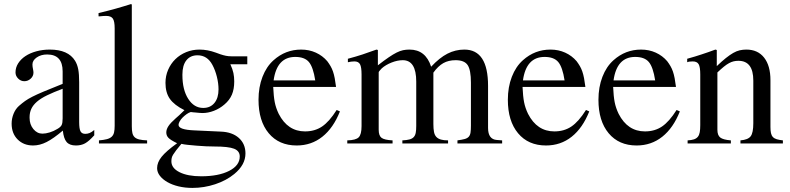

<svg xmlns="http://www.w3.org/2000/svg" viewBox="-20 -703 3872 941"><path d="M442 -40Q416 -11 397 -0.5Q378 10 352 10Q321 10 306.5 -7Q292 -24 288 -63Q242 -24 208.5 -7Q175 10 142 10Q96 10 66.5 -19.5Q37 -49 37 -97Q37 -122 46.5 -145.5Q56 -169 73 -184Q89 -198 103 -208Q117 -218 138.5 -229Q160 -240 194.5 -254.5Q229 -269 287 -292V-353Q287 -436 211 -436Q181 -436 160 -421.5Q139 -407 139 -387Q139 -376 142 -363Q143 -358 143.5 -354Q144 -350 144 -347Q144 -330 130.5 -317.5Q117 -305 99 -305Q82 -305 69 -318Q56 -331 56 -348Q56 -372 69 -392.5Q82 -413 104.5 -428Q127 -443 158 -451.5Q189 -460 224 -460Q314 -460 348 -405Q359 -387 363.5 -363Q368 -339 368 -300V-105Q368 -72 374.5 -59.5Q381 -47 398 -47Q409 -47 419 -51Q429 -55 442 -66ZM287 -268Q242 -251 211 -236Q180 -221 161 -204.5Q142 -188 133.5 -169.5Q125 -151 125 -129V-125Q125 -93 143.5 -70.5Q162 -48 188 -48Q204 -48 223.5 -54Q243 -60 261 -71Q277 -80 282 -90Q287 -100 287 -123Z M463 -639Q489 -645 509.5 -650.5Q530 -656 548.5 -661Q567 -666 584.5 -671.5Q602 -677 622 -683L626 -681V-84Q626 -63 629 -50.5Q632 -38 640 -30.5Q648 -23 662.5 -19.5Q677 -16 701 -15V0H465V-15Q489 -17 504 -21Q519 -25 527.5 -33Q536 -41 539 -54Q542 -67 542 -87V-564Q542 -599 533 -612Q524 -625 500 -625Q494 -625 485.5 -624.5Q477 -624 469 -623H463Z M1109 -388Q1120 -364 1124 -345Q1128 -326 1128 -304Q1128 -266 1116.5 -239Q1105 -212 1080 -191Q1057 -171 1028.5 -160Q1000 -149 972 -149Q962 -149 934 -152Q932 -152 927 -152.5Q922 -153 915 -154Q905 -151 894.5 -143.5Q884 -136 875 -127Q866 -118 860.5 -108Q855 -98 855 -91Q855 -67 933 -64L1062 -58Q1118 -56 1150.5 -27Q1183 2 1183 49Q1183 105 1128 150Q1089 182 1034.5 200Q980 218 923 218Q887 218 855.5 210.5Q824 203 800.5 189.5Q777 176 763.5 158.5Q750 141 750 121Q750 93 772 65.5Q794 38 848 -1Q817 -16 806 -27Q795 -38 795 -54Q795 -69 805.5 -85Q816 -101 841 -123Q846 -127 858 -138Q870 -149 884 -163Q834 -188 812.5 -218.5Q791 -249 791 -297Q791 -331 804 -361Q817 -391 839.5 -413Q862 -435 892.5 -447.5Q923 -460 958 -460Q997 -460 1038 -445L1060 -437Q1075 -432 1087.5 -429.5Q1100 -427 1115 -427H1192V-388ZM869 2Q853 21 843.5 33.5Q834 46 828.5 55Q823 64 821.5 71.5Q820 79 820 88Q820 121 860 141Q900 161 966 161Q1051 161 1103 134.5Q1155 108 1155 64Q1155 37 1127.5 26Q1100 15 1031 15Q1013 15 990 14Q967 13 944 11Q921 9 901 7Q881 5 869 2ZM874 -335Q874 -263 902.5 -218.5Q931 -174 976 -174Q1011 -174 1031 -198.5Q1051 -223 1051 -265Q1051 -294 1043 -326.5Q1035 -359 1021 -385Q996 -432 948 -432Q913 -432 893.5 -407.5Q874 -383 874 -338Z M1646 -157Q1614 -76 1560 -33Q1506 10 1434 10Q1347 10 1297 -50Q1247 -110 1247 -214Q1247 -276 1266.5 -326.5Q1286 -377 1321 -408Q1379 -460 1456 -460Q1495 -460 1528 -445Q1561 -430 1584 -403Q1593 -391 1600 -379Q1607 -367 1612 -352.5Q1617 -338 1620.5 -319.5Q1624 -301 1627 -277H1319Q1321 -231 1326.5 -202.5Q1332 -174 1346 -145Q1390 -59 1475 -59Q1523 -59 1558.5 -83Q1594 -107 1630 -164ZM1525 -309Q1515 -374 1494 -399Q1473 -424 1427 -424Q1337 -424 1321 -309Z M1685 -415Q1726 -426 1756.5 -436Q1787 -446 1825 -460L1832 -458V-383Q1863 -407 1885 -422Q1907 -437 1924 -445.5Q1941 -454 1955.5 -457Q1970 -460 1987 -460Q2066 -460 2093 -376Q2134 -420 2173 -440Q2212 -460 2256 -460Q2372 -460 2372 -282V-76Q2372 -20 2415 -17L2441 -15V0H2222V-15Q2244 -18 2257 -21.5Q2270 -25 2277 -32.5Q2284 -40 2286 -53Q2288 -66 2288 -87V-298Q2288 -360 2272 -384Q2256 -408 2213 -408Q2178 -408 2152.5 -393.5Q2127 -379 2104 -347V-95Q2104 -72 2107 -56.5Q2110 -41 2118.5 -32Q2127 -23 2141 -19Q2155 -15 2176 -15V0H1952V-15Q1973 -16 1986.5 -19.5Q2000 -23 2007.5 -31Q2015 -39 2017.5 -52Q2020 -65 2020 -86V-303Q2020 -408 1954 -408Q1928 -408 1899 -396.5Q1870 -385 1851 -368Q1846 -363 1841 -357Q1836 -351 1836 -349V-67Q1836 -38 1850 -27.5Q1864 -17 1904 -15V0H1682V-15Q1724 -16 1738 -30Q1752 -44 1752 -85V-338Q1752 -374 1744.5 -388Q1737 -402 1717 -402Q1702 -402 1685 -398Z M2868 -157Q2836 -76 2782 -33Q2728 10 2656 10Q2569 10 2519 -50Q2469 -110 2469 -214Q2469 -276 2488.5 -326.5Q2508 -377 2543 -408Q2601 -460 2678 -460Q2717 -460 2750 -445Q2783 -430 2806 -403Q2815 -391 2822 -379Q2829 -367 2834 -352.5Q2839 -338 2842.5 -319.5Q2846 -301 2849 -277H2541Q2543 -231 2548.5 -202.5Q2554 -174 2568 -145Q2612 -59 2697 -59Q2745 -59 2780.5 -83Q2816 -107 2852 -164ZM2747 -309Q2737 -374 2716 -399Q2695 -424 2649 -424Q2559 -424 2543 -309Z M3312 -157Q3280 -76 3226 -33Q3172 10 3100 10Q3013 10 2963 -50Q2913 -110 2913 -214Q2913 -276 2932.5 -326.5Q2952 -377 2987 -408Q3045 -460 3122 -460Q3161 -460 3194 -445Q3227 -430 3250 -403Q3259 -391 3266 -379Q3273 -367 3278 -352.5Q3283 -338 3286.5 -319.5Q3290 -301 3293 -277H2985Q2987 -231 2992.5 -202.5Q2998 -174 3012 -145Q3056 -59 3141 -59Q3189 -59 3224.5 -83Q3260 -107 3296 -164ZM3191 -309Q3181 -374 3160 -399Q3139 -424 3093 -424Q3003 -424 2987 -309Z M3348 -415Q3369 -421 3386 -426Q3403 -431 3419 -436.5Q3435 -442 3451.5 -447.5Q3468 -453 3486 -460L3493 -458V-379Q3518 -403 3537.5 -418.5Q3557 -434 3573.5 -443.5Q3590 -453 3605.5 -456.5Q3621 -460 3638 -460Q3694 -460 3725 -420.5Q3756 -381 3756 -310V-81Q3756 -63 3758.5 -51Q3761 -39 3768 -31.5Q3775 -24 3787 -20.5Q3799 -17 3817 -15V0H3609V-15Q3646 -18 3659 -35Q3672 -52 3672 -99V-308Q3672 -405 3599 -405Q3587 -405 3576 -402.5Q3565 -400 3553 -393.5Q3541 -387 3527.5 -376Q3514 -365 3496 -348V-67Q3496 -40 3510 -29Q3524 -18 3562 -15V0H3350V-15Q3369 -16 3381 -20Q3393 -24 3400 -32.5Q3407 -41 3409.5 -55Q3412 -69 3412 -90V-338Q3412 -375 3404 -388.5Q3396 -402 3375 -402Q3356 -402 3348 -398Z"/></svg>

Font: Klingon pIqaD vaHbo'
Style: Regular
Weight: 400
Width: 0
Designer: Mike Neff (qa'vaj)
Foundry: Mike Neff and Michael Everson
Version: Version 2.003